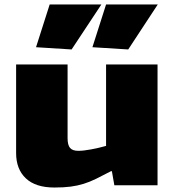

<svg xmlns="http://www.w3.org/2000/svg" viewBox="-20 -828 780 858"><path d="M223 10Q139 10 95.5 -31Q52 -72 52 -144V-540H282V-210Q282 -180 293 -167Q304 -154 330 -154Q353 -154 387.5 -160.5Q422 -167 454 -176V-540H684V0H491L480 -63H476Q438 -43 409.5 -29Q381 -15 353.5 -6.5Q326 2 295.5 6Q265 10 223 10ZM141 -617 202 -808H433L300 -607ZM393 -617 454 -808H685L553 -607Z"/></svg>

Font: Encode Sans Wide
Style: Black
Weight: 900
Designer: Pablo Impallari, Andres Torresi
Foundry: Pablo Impallari, Andres Torresi
Version: Version 1.000; ttfautohint (v1.00) -l 8 -r 50 -G 200 -x 14 -